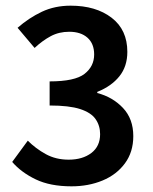

<svg xmlns="http://www.w3.org/2000/svg" viewBox="-20 -646 538 677"><path d="M232 11Q157 11 106 -13.5Q55 -38 23 -75L78 -150Q106 -122 141.5 -102.5Q177 -83 222 -83Q271 -83 302 -106.5Q333 -130 333 -173Q333 -203 317 -226Q301 -249 262.5 -261.5Q224 -274 155 -274V-359Q244 -359 278 -385.5Q312 -412 312 -454Q312 -492 288.5 -513Q265 -534 224 -534Q188 -534 159 -518.5Q130 -503 102 -477L42 -548Q82 -583 127.5 -604.5Q173 -626 229 -626Q318 -626 373.5 -583.5Q429 -541 429 -463Q429 -412 401 -377Q373 -342 323 -322V-318Q377 -304 413.5 -265.5Q450 -227 450 -166Q450 -110 420.5 -70Q391 -30 341.5 -9.5Q292 11 232 11Z"/></svg>

Font: Narnoor SemiBold
Style: Regular
Weight: 600
Designer: S. Sridhar Murthy
Foundry: SIL International
Version: Version 3.000